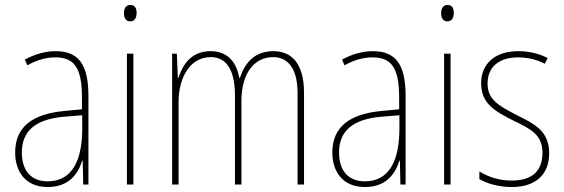

<svg xmlns="http://www.w3.org/2000/svg" viewBox="-20 -809 2269 773"><path d="M203 -603C162 -603 118 -590 80 -569L90 -546C133 -570 170 -578 203 -578C278 -578 310 -537 310 -417V-369L237 -362C113 -350 41 -300 41 -195C41 -119 82 -56 172 -56C258 -56 294 -109 311 -162H313L315 -66H336V-422C336 -552 295 -603 203 -603ZM237 -339 311 -345V-286C310 -164 271 -79 172 -79C106 -79 68 -121 68 -195C68 -285 127 -329 237 -339Z M505 -789C485 -789 479 -772 479 -756C479 -738 486 -723 504 -723C522 -723 530 -737 530 -757C530 -773 525 -789 505 -789ZM517 -593H491V-66H517Z M1081 -603C1006 -603 967 -558 946 -496H943C933 -556 898 -603 828 -603C745 -603 714 -542 698 -495H696L692 -593H673V-66H699V-399C699 -499 747 -579 828 -579C883 -579 926 -541 926 -423V-66H952V-402C952 -515 1004 -579 1080 -579C1135 -579 1178 -539 1178 -434V-66H1204V-436C1204 -552 1155 -603 1081 -603Z M1480 -603C1439 -603 1395 -590 1357 -569L1367 -546C1410 -570 1447 -578 1480 -578C1555 -578 1587 -537 1587 -417V-369L1514 -362C1390 -350 1318 -300 1318 -195C1318 -119 1359 -56 1449 -56C1535 -56 1571 -109 1588 -162H1590L1592 -66H1613V-422C1613 -552 1572 -603 1480 -603ZM1514 -339 1588 -345V-286C1587 -164 1548 -79 1449 -79C1383 -79 1345 -121 1345 -195C1345 -285 1404 -329 1514 -339Z M1782 -789C1762 -789 1756 -772 1756 -756C1756 -738 1763 -723 1781 -723C1799 -723 1807 -737 1807 -757C1807 -773 1802 -789 1782 -789ZM1794 -593H1768V-66H1794Z M2191 -192C2191 -284 2129 -311 2056 -348C1987 -384 1943 -408 1943 -473C1943 -542 1992 -578 2066 -578C2105 -578 2146 -568 2173 -552L2185 -575C2154 -592 2112 -603 2067 -603C1968 -603 1917 -548 1917 -474C1917 -390 1975 -360 2050 -322C2118 -289 2164 -266 2164 -194C2164 -123 2125 -82 2040 -82C1992 -82 1946 -96 1910 -119V-88C1937 -72 1984 -56 2040 -56C2141 -56 2191 -110 2191 -192Z"/></svg>

Font: Noto Sans Malayalam UI Condensed Thin
Style: Regular
Weight: 100
Width: 3
Designer: Jelle Bosma - Monotype Design Team
Foundry: Monotype Imaging Inc.
Version: Version 2.104